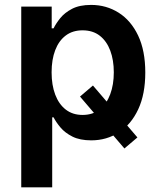

<svg xmlns="http://www.w3.org/2000/svg" viewBox="-20 -573 651 797"><path d="M365.8 -218 550.4 -2.5 496.4 43.3 312.1 -172.2ZM68.2 204.5V-545.5H194.6V-455.3H202.4Q212 -475.1 230.1 -497.7Q248.2 -520.2 279.1 -536.4Q310 -552.6 358.3 -552.6Q421.2 -552.6 472.3 -520.4Q523.4 -488.3 553.3 -425.6Q583.1 -362.9 583.1 -272Q583.1 -182.2 553.8 -119.3Q524.5 -56.5 473.5 -23.4Q422.6 9.6 358.7 9.6Q311.8 9.6 280.7 -6Q249.6 -21.7 231 -43.9Q212.4 -66.1 202.4 -85.9H196.7V204.5ZM194.2 -272.7Q194.2 -219.8 209.3 -180Q224.4 -140.3 253 -118.1Q281.6 -95.9 322.8 -95.9Q365.1 -95.9 393.8 -118.8Q422.6 -141.7 437.5 -181.6Q452.4 -221.6 452.4 -272.7Q452.4 -323.5 437.7 -362.9Q422.9 -402.3 394.2 -424.7Q365.4 -447.1 322.8 -447.1Q281.2 -447.1 252.7 -425.4Q224.1 -403.8 209.2 -364.7Q194.2 -325.6 194.2 -272.7Z"/></svg>

Font: InterMG SemiBold
Style: Regular
Weight: 600
Designer: Rasmus Andersson
Foundry: rsms
Version: Version 3.019;December 26, 2023;FontCreator 15.0.0.2955 64-b